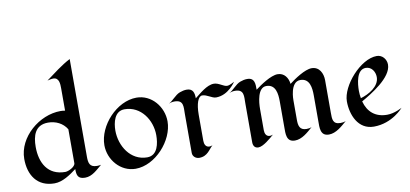

<svg xmlns="http://www.w3.org/2000/svg" viewBox="-76 -1087 2885 1351"><g transform="rotate(-10 1367.0 -411.5)"><path d="M562 -62C553 -60 543 -59 533 -59C480 -59 474 -91 474 -135V-833C413 -802 350 -752 294 -711C308 -714 322 -718 336 -718C378 -718 379 -672 379 -641V-481C368 -483 357 -484 346 -484C195 -484 37 -352 37 -196C37 -81 94 10 218 10C276 10 333 -30 378 -64C378 -19 385 8 437 8C488 8 525 -32 562 -62ZM379 -106C379 -80 328 -56 306 -56C181 -56 131 -152 131 -265C131 -344 152 -419 246 -419C300 -419 351 -395 379 -348Z M1076 -282C1076 -386 997 -484 889 -484C747 -484 609 -333 609 -193C609 -89 690 8 798 8C939 8 1076 -145 1076 -282ZM981 -200C981 -142 967 -57 892 -57C772 -57 703 -172 703 -281C703 -338 720 -418 792 -418C909 -418 981 -308 981 -200Z M1585 -475C1585 -475 1552 -455 1533 -455C1507 -455 1477 -486 1442 -486C1392 -486 1338 -436 1300 -407C1300 -445 1292 -478 1247 -478C1230 -478 1213 -474 1197 -468C1163 -456 1132 -412 1107 -403C1120 -408 1134 -411 1149 -411C1215 -411 1205 -360 1205 -314V-33C1205 -9 1226 10 1252 10C1312 10 1331 -38 1358 -61C1351 -58 1343 -56 1336 -56C1309 -56 1300 -80 1300 -103V-290C1300 -368 1319 -419 1347 -419C1382 -419 1412 -388 1442 -388C1531 -388 1585 -475 1585 -475Z M2311 -66C2299 -61 2286 -59 2273 -59C2217 -59 2218 -96 2218 -142V-375C2218 -423 2194 -474 2139 -474C2090 -474 2013 -421 1974 -391C1970 -434 1943 -474 1896 -474C1847 -474 1770 -421 1732 -392C1732 -432 1734 -478 1679 -478C1662 -478 1645 -474 1629 -468C1595 -456 1564 -412 1539 -403C1552 -408 1566 -411 1581 -411C1647 -411 1637 -360 1637 -314V-33C1637 -9 1648 10 1674 10C1710 10 1763 -38 1790 -61C1783 -58 1775 -56 1768 -56C1741 -56 1732 -80 1732 -103V-254C1732 -302 1741 -406 1803 -406C1871 -406 1878 -336 1878 -283V-99C1878 -53 1873 7 1936 7C1987 7 2031 -34 2067 -66C2056 -61 2043 -59 2030 -59C1981 -59 1974 -93 1974 -134V-273C1974 -273 1971 -406 2046 -406C2114 -406 2121 -336 2121 -283V-99C2121 -53 2116 7 2179 7C2230 7 2274 -34 2311 -66Z M2714 -90C2714 -90 2661 -59 2606 -59C2523 -59 2470 -104 2449 -182C2520 -223 2673 -313 2673 -406C2673 -444 2645 -479 2605 -479C2488 -479 2343 -312 2343 -201C2343 -104 2388 7 2500 7C2634 7 2714 -90 2714 -90ZM2580 -333C2580 -265 2500 -222 2444 -206C2441 -223 2439 -241 2439 -259C2439 -309 2448 -410 2514 -410C2556 -410 2580 -371 2580 -333Z"/></g></svg>

Font: Fondamento
Style: Regular
Weight: 400
Designer: Astigmatic (AOETI)
Foundry: Astigmatic (AOETI)
Version: Version 1.001